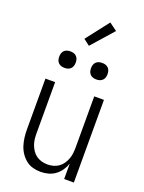

<svg xmlns="http://www.w3.org/2000/svg" viewBox="-177 -1045 853 1135"><g transform="rotate(20 250.0 -477.5)"><path d="M227 8Q202 8 178 1.5Q154 -5 134.5 -20.5Q115 -36 101 -57Q87 -78 79.5 -102Q72 -126 69 -150.5Q66 -175 66 -200V-520H127V-200Q127 -181 129 -162.5Q131 -144 137.5 -126.5Q144 -109 154.5 -93.5Q165 -78 180 -67.5Q195 -57 213 -52Q231 -47 250 -47Q269 -47 287 -52Q305 -57 320 -67.5Q335 -78 345.5 -93.5Q356 -109 362.5 -126.5Q369 -144 371 -162.5Q373 -181 373 -200V-520H434V0H373V-97Q365 -74 351.5 -54Q338 -34 318.5 -19.5Q299 -5 275 1.5Q251 8 227 8ZM350 -618Q339 -618 329 -621Q319 -624 311.5 -631.5Q304 -639 301 -649Q298 -659 298 -670Q298 -681 301 -691Q304 -701 311.5 -708.5Q319 -716 329 -719Q339 -722 350 -722Q361 -722 371 -719Q381 -716 388.5 -708.5Q396 -701 399 -691Q402 -681 402 -670Q402 -659 399 -649Q396 -639 388.5 -631.5Q381 -624 371 -621Q361 -618 350 -618ZM150 -618Q139 -618 129 -621Q119 -624 111.5 -631.5Q104 -639 101 -649Q98 -659 98 -670Q98 -681 101 -691Q104 -701 111.5 -708.5Q119 -716 129 -719Q139 -722 150 -722Q161 -722 171 -719Q181 -716 188.5 -708.5Q196 -701 199 -691Q202 -681 202 -670Q202 -659 199 -649Q196 -639 188.5 -631.5Q181 -624 171 -621Q161 -618 150 -618ZM241 -790 202 -820 313 -963 362 -927Z"/></g></svg>

Font: Iosevka Term Curly Light
Style: Regular
Weight: 300
Designer: Belleve Invis
Foundry: Belleve Invis
Version: Version 32.3.0